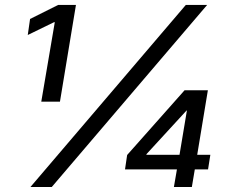

<svg xmlns="http://www.w3.org/2000/svg" viewBox="-20 -747 933 767"><path d="M198.9 -658.4 144.9 -340.9H219.5L283.4 -727.3H212.4L100.1 -671.2L90.9 -607.2L196 -658.4ZM722.3 -727.3 101.6 0H186.8L807.5 -727.3ZM820.3 -128.6H767.8L810.4 -386.4H717.3L487.9 -127.8L479.4 -70.3H686.8L674.7 0H746.4L758.2 -70.3H811.1ZM565.3 -131.4 725.1 -305.4H726.6L697.1 -128.6H564.6Z"/></svg>

Font: TID UI
Style: Italic
Weight: 400
Italic angle: -9.39999°
Designer: The TID Project Authors
Foundry: Bakken & Bæck
Version: Version 1.001;hotconv 1.0.109;makeotfexe 2.5.65596